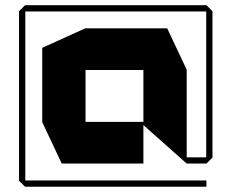

<svg xmlns="http://www.w3.org/2000/svg" viewBox="-20 -627 888 736"><path d="M307.9 -358.7V-518.5H620.9L695.7 -359.7V-358.7ZM76 88.9 53 65.9V-583H77V88.9ZM77 88.9V64.9H771.5V88.9ZM216.7 0 141.9 -158.8V-159.8H529.7V0ZM141.9 -159.8V-443.7L306.9 -518.5H307.9V-159.8ZM695.7 0 529.7 -147.5V-358.7H695.7ZM695.7 0V-24H794.5V-23L771.5 0ZM53 -583V-584L76 -607H770.5V-583ZM770.5 -24V-607H771.5L794.5 -584V-24Z"/></svg>

Font: Foldit Thin
Style: Regular
Weight: 100
Designer: Sophia Tai
Foundry: Sophia Tai
Version: Version 1.003